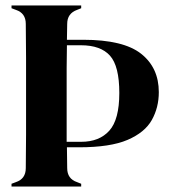

<svg xmlns="http://www.w3.org/2000/svg" viewBox="-20 -680 617 700"><path d="M22 0V-10L38 -16Q74 -28 74 -67Q75 -124 75 -190Q75 -256 75 -310V-350Q75 -403 75 -469Q75 -535 74 -593Q74 -632 38 -644L22 -650V-660H276V-650L261 -644Q225 -631 225 -593Q225 -579 224.5 -564Q224 -549 224 -535H283Q430 -535 494.5 -484Q559 -433 559 -344Q559 -288 533.5 -242.5Q508 -197 445 -170Q382 -143 268 -143H224Q224 -124 224.5 -105.5Q225 -87 225 -67Q225 -28 261 -16L276 -10V0ZM223 -163H276Q342 -163 378.5 -203.5Q415 -244 415 -341Q415 -439 381 -477Q347 -515 275 -515H224Q223 -474 223 -432.5Q223 -391 223 -350Z"/></svg>

Font: DM Serif Display
Style: Regular
Weight: 400
Designer: Colophon Foundry, Frank Grießhammer
Foundry: Colophon Foundry
Version: Version 5.200; ttfautohint (v1.8.3)